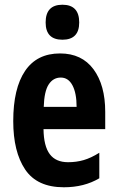

<svg xmlns="http://www.w3.org/2000/svg" viewBox="-20 -782 497 812"><path d="M234 -556Q326 -556 375.5 -489Q425 -422 425 -309V-236H164Q165 -164 190.5 -130Q216 -96 268 -96Q303 -96 334 -105Q365 -114 400 -136V-28Q336 10 250 10Q137 10 86.5 -65Q36 -140 36 -270Q36 -408 86 -482Q136 -556 234 -556ZM237 -454Q205 -454 186 -425Q167 -396 165 -330H304Q304 -388 286.5 -421Q269 -454 237 -454ZM244 -762Q315 -762 315 -687Q315 -614 244 -614Q173 -614 173 -687Q173 -762 244 -762Z"/></svg>

Font: Noto Sans Thai ExtCond
Style: Bold
Weight: 700
Width: 2
Designer: Monotype Design Team
Foundry: Monotype Imaging Inc.
Version: Version 2.002; ttfautohint (v1.8.4.7-5d5b)